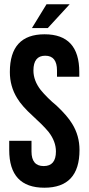

<svg xmlns="http://www.w3.org/2000/svg" viewBox="-20 -868 414 896"><path d="M188 -708Q350 -708 350 -532V-510H246V-539Q246 -608 191 -608Q136 -608 136 -539Q136 -492 170 -448Q183 -432 204 -411L223 -393L244 -375Q295 -327 317 -290Q351 -235 351 -168Q351 8 187 8Q23 8 23 -168V-211H127V-161Q127 -93 184 -93Q241 -93 241 -161Q241 -208 207 -252Q194 -268 173 -289L154 -307L134 -326Q82 -373 60 -410Q26 -465 26 -532Q26 -708 188 -708ZM305 -848 203 -737H129L197 -848Z"/></svg>

Font: Adderley Bold
Style: Regular
Weight: 700
Designer: gorohovskiy
Version: Version 1.003 November 13, 2017